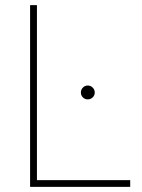

<svg xmlns="http://www.w3.org/2000/svg" viewBox="-20 -731 556 751"><path d="M489.3 -26.4V0H97.7V-710.9H124.5V-26.4ZM296.4 -369.1Q296.4 -380.4 304.2 -388.4Q312 -396.5 323.2 -396.5Q334.5 -396.5 342.5 -388.4Q350.6 -380.4 350.6 -369.1Q350.6 -357.9 342.5 -350.1Q334.5 -342.3 323.2 -342.3Q312 -342.3 304.2 -350.1Q296.4 -357.9 296.4 -369.1Z"/></svg>

Font: Vazirmatn UI FD Thin
Style: Regular
Weight: 100
Designer: Saber Rastikerdar
Foundry: Saber Rastikerdar
Version: Version 33.003